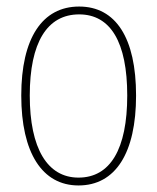

<svg xmlns="http://www.w3.org/2000/svg" viewBox="-20 -557 481 587"><path d="M220 10C333 10 396 -89 396 -265C396 -441 334 -537 222 -537C109 -537 45 -440 45 -265C45 -90 109 10 220 10ZM220 -14C125 -14 71 -103 71 -265C71 -427 124 -513 222 -513C318 -513 369 -428 369 -265C369 -101 317 -14 220 -14Z"/></svg>

Font: Noto Sans Condensed Thin
Style: Regular
Weight: 100
Width: 3
Designer: Monotype Design Team
Foundry: Monotype Imaging Inc.
Version: Version 2.013